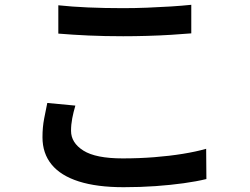

<svg xmlns="http://www.w3.org/2000/svg" viewBox="-20 -742 1040 800"><path d="M223 -720Q278 -714 346.5 -711Q415 -708 493 -708Q542 -708 593 -710Q644 -712 691.5 -715Q739 -718 777 -722V-603Q742 -600 694 -597Q646 -594 593.5 -592.5Q541 -591 493 -591Q416 -591 349.5 -594Q283 -597 223 -602ZM294 -302Q286 -275 281 -249Q276 -223 276 -197Q276 -147 327.5 -114.5Q379 -82 491 -82Q559 -82 622.5 -87Q686 -92 741.5 -101Q797 -110 839 -122L840 4Q799 14 745 21.5Q691 29 628 33.5Q565 38 495 38Q384 38 308.5 14Q233 -10 195 -56.5Q157 -103 157 -170Q157 -212 164 -248Q171 -284 177 -313Z"/></svg>

Font: Noto Sans TC SemiBold
Style: Regular
Weight: 600
Designer: Ryoko NISHIZUKA  (kana, bopomofo & ideographs); Paul D. Hunt (Latin, Greek & Cyrillic); Sandoll Communications , Soo-you
Foundry: Adobe
Version: Version 2.004-H2;hotconv 1.0.118;makeotfexe 2.5.65603